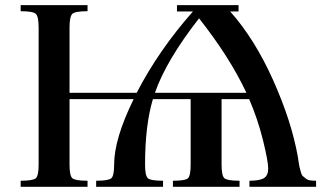

<svg xmlns="http://www.w3.org/2000/svg" viewBox="-20 -720 1269 740"><path d="M59.6 0V-23.4Q107.4 -23.4 118.2 -33.2Q128.9 -43 128.9 -85.9V-613.3Q128.9 -656.2 118.2 -666.5Q107.4 -676.8 59.6 -676.8V-700.2H317.4V-676.8Q269.5 -676.8 258.8 -666.5Q248 -656.2 248 -613.3V-362.3H506.8Q590.8 -525.4 723.6 -675.8H662.1V-700.2H899.4V-675.8H867.2Q961.9 -569.3 1032.7 -411.1Q1103.5 -252.9 1127.9 -116.2Q1128.9 -110.4 1131.3 -93.8Q1133.8 -77.1 1135.3 -72.8Q1136.7 -68.4 1139.6 -56.6Q1142.6 -44.9 1147 -41.5Q1151.4 -38.1 1158.2 -32.2Q1165 -26.4 1174.8 -24.9Q1184.6 -23.4 1198.2 -23.4V0H941.4V-23.4Q981.4 -23.4 997.6 -33.7Q1013.7 -43.9 1013.7 -70.3Q1013.7 -97.7 993.7 -179.2Q973.6 -260.7 940.4 -337.9H834V-85.9Q834 -43 844.7 -33.2Q855.5 -23.4 903.3 -23.4V0H646.5V-23.4Q694.3 -23.4 704.6 -33.2Q714.8 -43 714.8 -85.9V-337.9H569.3Q539.1 -237.3 539.1 -85.9Q539.1 -43 549.8 -33.2Q560.5 -23.4 608.4 -23.4V0H350.6V-23.4Q398.4 -23.4 409.2 -33.2Q419.9 -43 419.9 -85.9Q419.9 -184.6 495.1 -337.9H248V-85.9Q248 -43 258.8 -33.2Q269.5 -23.4 317.4 -23.4V0ZM577.1 -362.3H929.7Q865.2 -500 747.1 -649.4Q620.1 -486.3 577.1 -362.3Z"/></svg>

Font: TriodPostnaja
Style: Medium
Weight: 500
Version: 20110805